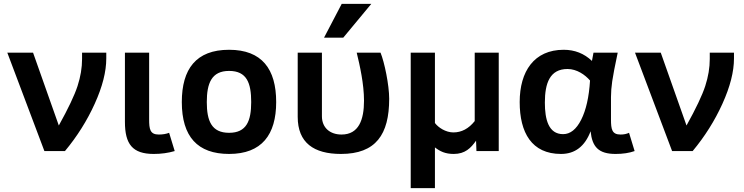

<svg xmlns="http://www.w3.org/2000/svg" viewBox="-20 -786 3869 999"><path d="M152 -512H18L211 0H318C381.3 -76 433 -158.2 473 -246.5C513 -334.8 533 -413.3 533 -482V-512H407V-479C407 -433.7 399.2 -386.8 383.5 -338.5C367.8 -290.2 335.3 -221.7 286 -133Z M756 -165V-512H630V-152C630 -36.6 668.7 15 780 15C818.7 15 855 10 889 0L860 -95C844.7 -89 826.7 -86 806 -86C760.4 -86 756 -114.4 756 -165Z M1172 -527C1000.1 -527 926 -426.9 926 -255C926 -75 1008 15 1172 15C1342.1 15 1417 -85.2 1417 -255C1417 -426.4 1343 -527 1172 -527ZM1172 -95C1080.6 -95 1056 -157.1 1056 -255C1056 -352.7 1080.7 -417 1172 -417C1264.1 -417 1287 -354.4 1287 -255C1287 -157 1262.9 -95 1172 -95Z M1754 15C1935.6 15 2005 -86.2 2005 -272C2005 -343.7 1980.3 -462.5 1960 -512H1836C1852.1 -446.1 1874 -348.8 1874 -262C1874 -162.8 1846.8 -86 1757 -86C1697.3 -86 1655 -121.1 1655 -181V-512H1529V-178C1529 -43.2 1612.8 15 1754 15ZM1766 -590 1912 -766H1758L1666 -590Z M2243 -146V-512H2117V193H2243V-19C2269.8 1.7 2296.6 15 2341 15C2400 15 2429.9 -15.6 2457 -54L2459 0H2575V-512H2450V-156C2418.7 -116.7 2381.7 -97 2339 -97C2299 -97 2260.2 -122.6 2243 -146Z M3159 -165V-281C3159 -306.3 3161.2 -333.8 3165.5 -363.5C3169.8 -393.2 3179.3 -442.7 3194 -512H3068L3060 -469C3019.3 -507.7 2970.3 -527 2913 -527C2758.9 -527 2684 -414.6 2684 -255C2684 -96 2746.3 15 2899 15C2971.7 15 3023 -24.3 3053 -103C3061.1 -22.4 3093.7 15 3183 15C3221 15 3254 10 3282 0L3253 -95C3240.3 -89 3225.7 -86 3209 -86C3164.1 -86 3159 -113 3159 -165ZM2815 -252C2815 -353.4 2840.9 -427 2933 -427C2981.4 -427 3024.3 -396.9 3050 -367C3044.7 -281 3029.3 -213 3004 -163C2978.7 -113 2947.3 -88 2910 -88C2833.9 -88 2815 -164.8 2815 -252Z M3418 -512H3284L3477 0H3584C3647.3 -76 3699 -158.2 3739 -246.5C3779 -334.8 3799 -413.3 3799 -482V-512H3673V-479C3673 -433.7 3665.2 -386.8 3649.5 -338.5C3633.8 -290.2 3601.3 -221.7 3552 -133Z"/></svg>

Font: Fog Sans
Style: Bold
Weight: 700
Foundry: Intel Corporation
Version: Version 1.00